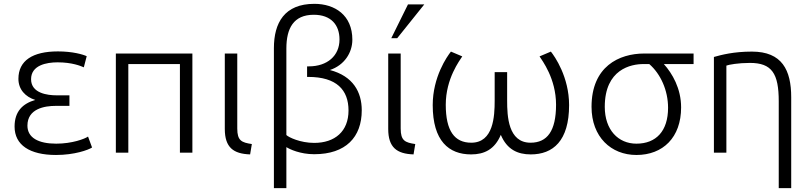

<svg xmlns="http://www.w3.org/2000/svg" viewBox="-20 -796 4224 1001"><path d="M56 -136C56 -40 135 12 272 12C368 12 440 -14 460 -27L439 -84C422 -72 356 -47 273 -47C180 -47 123 -78 123 -141C123 -230 214 -244 270 -244H342V-299H275C229 -299 142 -309 142 -383C142 -456 222 -471 280 -471C356 -471 401 -452 417 -445L432 -503C413 -512 359 -528 282 -528C150 -528 76 -480 76 -385C76 -330 112 -291 164 -275C99 -256 56 -216 56 -136Z M649 0V-462H918V0H983V-517H584V0Z M1152 -124C1152 -27 1197 6 1284 9L1293 -45C1240 -53 1217 -62 1217 -126V-517H1152Z M1408 185H1473V-29C1490 -18 1545 8 1618 8C1783 8 1866 -81 1866 -221C1866 -316 1821 -399 1700 -431C1775 -456 1817 -521 1817 -589C1817 -717 1726 -776 1619 -776C1463 -776 1408 -677 1408 -545ZM1616 -719C1706 -719 1750 -666 1750 -590C1750 -505 1686 -450 1590 -450H1581V-395H1587C1735 -395 1797 -327 1797 -220C1797 -111 1726 -51 1618 -51C1546 -51 1485 -80 1473 -92V-543C1473 -648 1510 -719 1616 -719Z M2004 -124C2004 -27 2049 6 2136 9L2145 -45C2092 -53 2069 -62 2069 -126V-517H2004ZM2051 -597 2192 -773H2107L2020 -597Z M2236 -248C2236 -61 2320 9 2436 9C2505 9 2559 -17 2591 -93C2623 -17 2678 9 2747 9C2863 9 2947 -61 2947 -248C2947 -395 2872 -502 2852 -527L2793 -502C2806 -481 2879 -387 2879 -250C2879 -113 2833 -52 2746 -52C2629 -52 2624 -191 2624 -271V-420H2559V-271C2559 -190 2553 -52 2437 -52C2350 -52 2304 -113 2304 -250C2304 -387 2377 -481 2390 -502L2331 -527C2311 -502 2236 -395 2236 -248Z M3298 12C3436 12 3531 -79 3531 -236C3531 -335 3485 -413 3441 -462H3596V-517H3339C3207 -517 3064 -449 3064 -239C3064 -82 3166 12 3298 12ZM3334 -462H3365C3424 -411 3463 -325 3463 -234C3463 -113 3401 -47 3298 -47C3203 -47 3133 -119 3133 -239C3133 -436 3271 -462 3334 -462Z M3702 0H3767V-454C3780 -459 3829 -468 3890 -468C4004 -468 4040 -413 4040 -268V185H4105V-289C4105 -431 4057 -527 3900 -527C3805 -527 3741 -510 3702 -499Z"/></svg>

Font: Repo Light
Style: Regular
Weight: 300
Designer: Stefan Peev
Foundry: Context Ltd
Version: Version 001.502